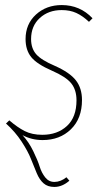

<svg xmlns="http://www.w3.org/2000/svg" viewBox="-20 -549 417 766"><path d="M226.1 -508.8Q173.3 -508.8 138.7 -477.1Q104 -445.3 104 -393.1Q104 -356 124.5 -332.5Q145 -309.1 199.2 -286.1Q258.3 -259.8 282.7 -228.5Q307.1 -197.3 307.1 -149.9Q307.1 -76.2 262.9 -33.2Q218.8 9.8 149.9 9.8Q106.4 9.8 69.8 -9.8Q94.7 17.1 112.5 53.7Q130.4 90.3 138.2 115.5Q146 140.6 160.4 158.7Q174.8 176.8 196.8 176.8Q221.7 176.8 245.1 158.2L256.8 171.9Q228.5 196.8 196.8 196.8Q170.4 196.8 154.1 182.6Q137.7 168.5 126.5 141.8Q115.2 115.2 103.5 85.2Q91.8 55.2 66.2 15.9Q40.5 -23.4 3.9 -56.2L17.1 -68.8Q49.3 -41 78.6 -26.1Q107.9 -11.2 148.9 -11.2Q209 -11.2 247.1 -46.4Q285.2 -81.5 285.2 -148.9Q285.2 -190.4 264.2 -216.6Q243.2 -242.7 187 -267.1Q127.4 -293 104.7 -321Q82 -349.1 82 -393.1Q82 -453.1 123.5 -491Q165 -528.8 226.1 -528.8Q299.3 -528.8 349.1 -476.1L335 -461.9Q309.6 -485.8 284.4 -497.3Q259.3 -508.8 226.1 -508.8Z"/></svg>

Font: Fira Sans Compressed Thin
Style: Italic
Weight: 100
Width: 3
Italic angle: -8°
Designer: Carrois Corporate & Edenspiekermann AG
Foundry: Carrois Corporate GbR & Edenspiekermann AG
Version: Version 4.203;PS 004.203;hotconv 1.0.88;makeotf.lib2.5.64775